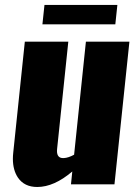

<svg xmlns="http://www.w3.org/2000/svg" viewBox="-20 -747 559 778"><path d="M151.9 -648.4H447.3L455.6 -727.1H160.2ZM130.9 10.7C176.4 10.7 223.8 -10.3 272.9 -52.2L267.6 0H443.8L504.4 -578.1H328.1L280.3 -120.1C265 -111.7 251 -107.1 238.3 -106.4H235.8C219.2 -106.4 210.9 -116 210.9 -135.3C210.9 -137.9 211.1 -140.6 211.4 -143.6L256.8 -578.1H80.6L33.7 -128.9C32.7 -120.1 32.2 -111.7 32.2 -103.5C32.2 -72.9 39.1 -47.5 52.7 -27.3C70 -2 96 10.7 130.9 10.7Z"/></svg>

Font: Oswald
Style: Heavy
Weight: 800
Designer: Vernon Adams
Foundry: Vernon Adams
Version: 3.0; ttfautohint (v0.95.6-bc232) -l 8 -r 50 -G 200 -x 0 -w "